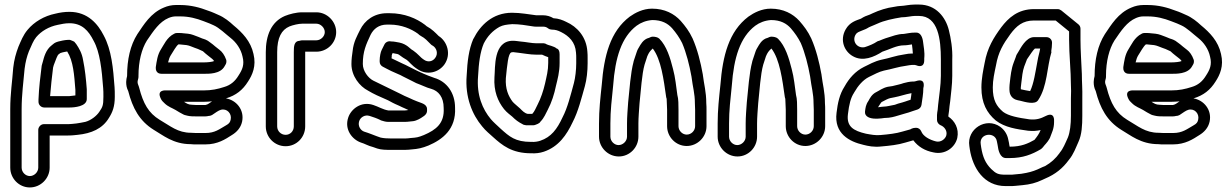

<svg xmlns="http://www.w3.org/2000/svg" viewBox="-20 -605 5410 843"><path d="M361 -170V-211V-213C358 -255 353 -302 345 -340C340 -372 327 -393 315 -411C312 -415 307 -421 306 -422C305 -423 288 -430 287 -430C280 -430 275 -430 267 -429L255 -427C244 -425 226 -421 218 -415L208 -407C180 -386 173 -352 168 -334L164 -320C164 -319 163 -317 163 -316C157 -268 151 -220 149 -168V-167V-158C149 -144 161 -133 174 -133H286C305 -133 361 -137 361 -170ZM311 -210V-186C305 -185 295 -184 285 -183H200C203 -224 208 -267 213 -308L216 -319C226 -344 231 -362 238 -367L245 -372C250 -374 258 -376 264 -377L275 -379C302 -337 306 -275 311 -210ZM111 168C92 168 75 151 75 131V-126C75 -189 83 -245 88 -303C92 -334 98 -357 107 -380C119 -407 126 -426 139 -442C161 -468 194 -488 234 -496C249 -499 265 -503 285 -503C340 -503 369 -470 391 -426C419 -376 427 -299 433 -218C434 -209 434 -196 434 -180C434 -141 430 -135 416 -114C404 -96 380 -77 355 -70C342 -67 328 -65 316 -63L297 -61C288 -60 281 -60 272 -60H173C158 -60 148 -46 148 -35V131C148 151 130 168 111 168ZM111 218C159 218 198 178 198 131V-10H272C282 -10 291 -10 301 -11L321 -13C381 -19 430 -40 458 -87C474 -112 484 -137 484 -180C484 -197 484 -211 483 -222C477 -304 470 -386 435 -450C410 -499 366 -553 285 -553C263 -553 243 -550 223 -545C174 -535 130 -509 101 -474C81 -450 72 -425 61 -400C50 -371 42 -343 38 -307C34 -249 25 -194 25 -126V131C25 178 63 218 111 218Z M689 -281H873C895 -281 947 -279 966 -314C970 -321 974 -326 974 -334V-335C974 -338 974 -341 973 -343C966 -363 955 -378 944 -386L925 -401C918 -408 911 -412 905 -417C887 -432 876 -433 868 -436L851 -443C834 -449 823 -455 805 -457L784 -459C778 -460 774 -460 769 -460H756C752 -460 748 -459 745 -457C712 -441 698 -405 687 -389C671 -364 668 -336 664 -310C663 -300 666 -281 689 -281ZM718 -331C721 -343 724 -353 729 -361C741 -380 753 -402 763 -410H769C772 -410 776 -409 779 -409L799 -407C812 -405 821 -400 835 -395L849 -390C861 -385 871 -380 871 -380C878 -373 886 -367 892 -362L911 -347C914 -344 918 -341 920 -337C912 -333 891 -331 873 -331ZM824 -145C807 -145 799 -151 788 -158H873C886 -158 899 -159 911 -160C901 -154 894 -146 882 -144H840C839 -144 830 -145 824 -145ZM972 -173C1016 -186 1046 -210 1069 -247C1088 -276 1106 -315 1093 -368C1081 -424 1044 -462 1005 -494C989 -509 965 -529 938 -540L920 -548C911 -552 903 -555 891 -559C860 -571 819 -583 771 -583H752C734 -583 716 -579 700 -572C641 -548 611 -496 583 -455C552 -406 538 -344 538 -271C536 -263 534 -254 534 -245C534 -231 536 -219 543 -205C562 -131 592 -74 655 -35C695 -12 740 28 818 28C825 29 834 29 840 29H882C936 29 970 6 998 -12C1018 -24 1037 -43 1043 -71C1054 -124 1016 -166 972 -173ZM819 -22C760 -22 728 -52 681 -79C632 -109 609 -150 591 -220C589 -229 584 -236 584 -245C584 -252 588 -260 588 -267V-272C588 -336 602 -390 625 -427C655 -471 680 -509 720 -526C732 -531 742 -533 752 -533H771C810 -533 843 -524 874 -512C883 -508 891 -506 900 -502L918 -494C943 -483 970 -456 993 -438C1017 -419 1038 -390 1045 -356C1054 -321 1044 -299 1027 -273C1012 -248 992 -231 964 -223C936 -214 910 -208 873 -208H708C708 -208 666 -212 686 -172C688 -168 690 -164 693 -161L702 -152C718 -136 736 -131 751 -122C763 -114 773 -109 786 -102C788 -101 790 -100 791 -100L803 -97C814 -94 830 -94 840 -94H882C887 -94 892 -95 896 -96C902 -96 907 -98 911 -100C926 -110 939 -120 950 -123C977 -130 998 -106 993 -81C991 -69 986 -62 973 -55C943 -38 924 -21 882 -21H840C836 -21 827 -22 819 -22Z M1270 -50C1270 -29 1254 -13 1234 -13C1214 -13 1197 -29 1197 -50V-376C1197 -440 1216 -474 1251 -489C1266 -495 1291 -501 1307 -501H1369C1388 -501 1406 -483 1406 -464C1406 -445 1388 -428 1369 -428H1307C1303 -428 1299 -427 1296 -426C1271 -425 1270 -402 1270 -376ZM1320 -50V-376V-378H1369C1416 -378 1456 -416 1456 -464C1456 -511 1416 -551 1369 -551H1307C1280 -551 1251 -543 1231 -535C1170 -509 1147 -448 1147 -376V-50C1147 -2 1186 37 1234 37C1282 37 1320 -2 1320 -50Z M1891 -351C1880 -335 1859 -330 1841 -343C1840 -344 1839 -345 1838 -345C1828 -351 1815 -369 1793 -384C1792 -384 1792 -385 1791 -385C1781 -390 1767 -411 1734 -418C1721 -420 1711 -423 1698 -423H1697C1685 -426 1673 -420 1668 -410L1656 -386C1651 -377 1647 -355 1647 -340V-334C1647 -324 1653 -316 1661 -312C1673 -306 1685 -299 1698 -293L1725 -281C1735 -277 1741 -274 1750 -269L1788 -250C1804 -241 1812 -238 1823 -234L1840 -227C1850 -222 1863 -218 1873 -215C1905 -206 1928 -179 1928 -131V-130C1932 -64 1895 -35 1841 -12C1816 -2 1810 -1 1783 1C1775 2 1767 3 1759 3H1697C1678 3 1665 2 1651 -1L1634 -7C1620 -12 1602 -20 1579 -27C1564 -32 1550 -51 1557 -73C1562 -89 1581 -103 1603 -96C1619 -91 1636 -85 1650 -78C1651 -77 1653 -76 1654 -76L1668 -72C1672 -71 1678 -70 1682 -70H1757C1763 -70 1769 -70 1775 -71L1794 -73C1810 -75 1828 -86 1836 -92C1845 -97 1855 -106 1855 -119V-126C1855 -149 1827 -153 1811 -160L1794 -167C1780 -174 1769 -178 1756 -184L1738 -193C1703 -210 1653 -234 1619 -251C1597 -262 1573 -293 1573 -324C1573 -379 1587 -409 1607 -452C1620 -478 1643 -497 1679 -497H1691C1743 -497 1786 -478 1815 -457C1820 -452 1823 -450 1828 -447C1847 -437 1856 -426 1873 -409C1875 -407 1877 -406 1879 -405C1897 -395 1905 -370 1891 -351ZM1700 -362C1700 -364 1703 -370 1704 -372C1710 -371 1716 -369 1724 -368C1734 -366 1739 -357 1766 -342C1776 -335 1788 -317 1812 -302C1855 -272 1907 -287 1932 -323C1962 -367 1944 -423 1906 -447C1892 -461 1877 -477 1853 -490C1849 -493 1849 -494 1846 -496C1809 -524 1756 -547 1691 -547H1679C1622 -547 1581 -515 1561 -474C1549 -449 1532 -422 1528 -379C1526 -367 1523 -344 1523 -324C1523 -271 1559 -226 1596 -207C1619 -193 1648 -180 1674 -169C1687 -164 1700 -155 1716 -148L1734 -140C1749 -132 1762 -128 1773 -122C1768 -121 1761 -120 1757 -120H1685C1661 -124 1641 -137 1619 -144C1566 -162 1521 -126 1509 -89C1491 -36 1527 8 1565 21C1580 25 1595 35 1619 41L1636 47C1654 53 1675 53 1697 53H1759C1769 53 1778 52 1788 51C1815 49 1834 45 1861 34C1922 8 1983 -37 1978 -132C1978 -197 1942 -247 1887 -263C1878 -266 1866 -271 1860 -273L1843 -280C1831 -286 1821 -289 1812 -294L1774 -313C1765 -318 1756 -322 1745 -327L1720 -339C1713 -342 1706 -346 1699 -349C1700 -353 1700 -358 1700 -362Z M2381 -410C2377 -413 2371 -415 2367 -415H2334C2315 -415 2289 -421 2263 -423C2251 -424 2245 -426 2236 -426H2232C2145 -426 2155 -308 2151 -266C2147 -205 2166 -160 2193 -126C2206 -110 2220 -101 2229 -93C2243 -79 2256 -69 2274 -60C2276 -59 2278 -57 2280 -57L2290 -55H2295H2322C2325 -55 2328 -56 2331 -57L2341 -61C2346 -63 2351 -67 2353 -71C2369 -87 2377 -108 2385 -123C2402 -155 2414 -193 2421 -228C2428 -257 2437 -288 2437 -329V-366C2437 -391 2424 -392 2424 -392C2414 -402 2385 -407 2381 -410ZM2387 -354V-329C2387 -295 2380 -270 2373 -238C2366 -207 2354 -172 2341 -147C2331 -128 2328 -117 2317 -105H2297C2283 -108 2274 -118 2263 -129C2249 -142 2239 -149 2231 -158C2212 -183 2198 -215 2201 -262C2207 -320 2211 -370 2225 -375C2226 -375 2229 -376 2232 -376H2234C2240 -375 2250 -374 2259 -373C2279 -371 2307 -365 2334 -365H2360C2370 -360 2381 -356 2387 -354ZM2402 -475C2419 -475 2430 -471 2444 -464C2478 -447 2506 -420 2509 -374C2510 -365 2510 -357 2510 -350V-327C2510 -298 2506 -264 2500 -241C2485 -186 2472 -132 2450 -90C2426 -38 2400 -3 2352 13C2343 16 2330 19 2312 18C2242 18 2217 -5 2178 -40C2160 -57 2147 -68 2135 -82C2099 -125 2072 -187 2079 -270C2082 -328 2088 -376 2104 -414C2121 -447 2143 -470 2173 -487C2189 -495 2203 -497 2229 -499C2259 -499 2291 -494 2321 -489C2326 -488 2329 -488 2334 -488H2364C2373 -488 2380 -486 2387 -480C2391 -477 2397 -475 2402 -475ZM2228 -549C2142 -549 2088 -493 2059 -435C2059 -435 2058 -435 2058 -434C2038 -387 2032 -335 2029 -274C2021 -178 2054 -101 2097 -50C2113 -30 2130 -17 2144 -4C2185 33 2227 68 2312 68C2333 69 2350 67 2368 61C2433 39 2468 -13 2494 -68C2519 -116 2533 -174 2548 -227C2556 -256 2560 -293 2560 -327V-350C2560 -359 2560 -369 2559 -378C2555 -443 2514 -488 2466 -509C2452 -516 2433 -524 2410 -525C2397 -533 2381 -538 2364 -538H2334C2301 -542 2266 -549 2228 -549Z M3032 -123V-51C3032 -31 3015 -14 2995 -14C2976 -14 2959 -31 2959 -51V-123C2959 -143 2959 -172 2954 -188C2949 -223 2945 -266 2935 -302C2923 -350 2907 -403 2875 -435C2868 -442 2855 -444 2846 -444C2840 -444 2834 -441 2830 -439C2803 -433 2791 -406 2787 -400C2783 -394 2778 -385 2775 -375L2762 -336V-335C2748 -283 2744 -210 2738 -156C2736 -128 2733 -91 2733 -63V-5C2733 15 2715 32 2696 32C2677 32 2660 15 2660 -5V-63C2660 -120 2666 -169 2672 -228C2681 -353 2709 -442 2775 -492C2794 -506 2817 -515 2844 -517C2886 -517 2912 -502 2931 -481C2949 -460 2963 -440 2975 -416C2993 -374 3007 -320 3016 -269C3022 -220 3031 -195 3031 -151C3031 -141 3032 -131 3032 -123ZM2908 -147C2908 -138 2909 -129 2909 -123V-51C2909 -4 2947 36 2995 36C3042 36 3082 -3 3082 -51V-123C3082 -132 3082 -140 3081 -152C3081 -202 3071 -234 3066 -276V-277C3056 -333 3042 -388 3021 -436C3006 -468 2989 -490 2969 -513C2940 -545 2898 -567 2843 -567C2803 -567 2769 -549 2745 -532C2659 -467 2632 -360 2622 -232C2616 -175 2610 -123 2610 -63V-5C2610 42 2649 82 2697 82C2745 82 2783 42 2783 -5V-63C2783 -87 2786 -125 2788 -152C2794 -206 2798 -279 2810 -321L2822 -358C2829 -374 2833 -380 2846 -392C2883 -344 2894 -255 2905 -178C2905 -177 2907 -172 2907 -171C2907 -164 2908 -157 2908 -147Z M3553 -123V-51C3553 -31 3536 -14 3516 -14C3497 -14 3480 -31 3480 -51V-123C3480 -143 3480 -172 3475 -188C3470 -223 3466 -266 3456 -302C3444 -350 3428 -403 3396 -435C3389 -442 3376 -444 3367 -444C3361 -444 3355 -441 3351 -439C3324 -433 3312 -406 3308 -400C3304 -394 3299 -385 3296 -375L3283 -336V-335C3269 -283 3265 -210 3259 -156C3257 -128 3254 -91 3254 -63V-5C3254 15 3236 32 3217 32C3198 32 3181 15 3181 -5V-63C3181 -120 3187 -169 3193 -228C3202 -353 3230 -442 3296 -492C3315 -506 3338 -515 3365 -517C3407 -517 3433 -502 3452 -481C3470 -460 3484 -440 3496 -416C3514 -374 3528 -320 3537 -269C3543 -220 3552 -195 3552 -151C3552 -141 3553 -131 3553 -123ZM3429 -147C3429 -138 3430 -129 3430 -123V-51C3430 -4 3468 36 3516 36C3563 36 3603 -3 3603 -51V-123C3603 -132 3603 -140 3602 -152C3602 -202 3592 -234 3587 -276V-277C3577 -333 3563 -388 3542 -436C3527 -468 3510 -490 3490 -513C3461 -545 3419 -567 3364 -567C3324 -567 3290 -549 3266 -532C3180 -467 3153 -360 3143 -232C3137 -175 3131 -123 3131 -63V-5C3131 42 3170 82 3218 82C3266 82 3304 42 3304 -5V-63C3304 -87 3307 -125 3309 -152C3315 -206 3319 -279 3331 -321L3343 -358C3350 -374 3354 -380 3367 -392C3404 -344 3415 -255 3426 -178C3426 -177 3428 -172 3428 -171C3428 -164 3429 -157 3429 -147Z M4111 -345V-272C4111 -231 4103 -184 4099 -145L4097 -123C4096 -115 4094 -108 4094 -100V-78C4094 -68 4101 -59 4110 -55C4126 -49 4140 -31 4135 -11C4131 5 4111 21 4090 16C4061 9 4033 -7 4025 -28C4021 -38 4012 -44 4002 -44C3986 -44 3977 -37 3977 -37L3941 -27C3915 -19 3881 -15 3845 -12C3824 -10 3804 -14 3782 -18C3727 -31 3696 -49 3703 -104C3708 -146 3715 -176 3730 -198C3730 -199 3731 -200 3731 -200C3747 -228 3769 -254 3795 -267C3818 -278 3839 -290 3861 -295C3897 -302 3925 -312 3957 -316C3968 -318 3980 -320 3985 -320H3991C3995 -320 3999 -320 4004 -318C4004 -318 4038 -302 4038 -341V-348C4041 -378 4035 -400 4033 -420C4031 -439 4023 -462 4003 -462H4000C3975 -462 3966 -458 3948 -456C3920 -456 3896 -445 3881 -441C3863 -436 3848 -429 3840 -426C3835 -425 3833 -424 3830 -422C3817 -413 3796 -404 3777 -398C3744 -391 3720 -423 3736 -452C3743 -464 3749 -464 3775 -475C3779 -477 3784 -478 3788 -481C3797 -487 3807 -490 3818 -495L3832 -501C3862 -515 3901 -523 3938 -529C3960 -529 3983 -535 3996 -535H4015C4100 -535 4111 -430 4111 -345ZM3984 -410C3986 -397 3987 -383 3988 -370H3985C3974 -370 3964 -369 3950 -366C3913 -361 3883 -349 3851 -343C3819 -336 3794 -321 3773 -311C3735 -292 3708 -261 3688 -225C3666 -191 3658 -152 3653 -110C3641 -18 3710 17 3771 31C3791 36 3817 42 3850 38C3885 35 3923 31 3955 21L3990 11C4011 39 4041 57 4078 64C4129 76 4173 43 4183 1C4192 -41 4171 -75 4144 -93V-98C4145 -104 4146 -112 4147 -119L4149 -139C4150 -146 4151 -154 4152 -161C4155 -193 4161 -233 4161 -272V-344C4163 -389 4155 -438 4146 -473C4132 -529 4090 -585 4015 -585H3996C3973 -585 3949 -579 3936 -579C3926 -579 3918 -577 3906 -575C3874 -571 3840 -560 3812 -547L3799 -541C3784 -536 3774 -532 3760 -523C3739 -515 3711 -508 3693 -476C3666 -429 3687 -379 3725 -358C3769 -333 3818 -355 3854 -378C3886 -388 3917 -406 3949 -406C3961 -406 3970 -408 3984 -410ZM4002 -249C3999 -248 3995 -247 3991 -247H3986C3977 -247 3956 -243 3947 -240C3934 -235 3917 -232 3898 -227L3878 -224C3855 -219 3839 -206 3828 -201C3807 -191 3798 -171 3793 -162C3781 -145 3780 -131 3778 -116C3775 -92 3801 -84 3824 -84H3833C3844 -84 3855 -86 3863 -87C3889 -87 3908 -93 3921 -97L3938 -102C3941 -103 3951 -106 3955 -107L3969 -111C3982 -115 3991 -119 4008 -124C4018 -127 4025 -136 4026 -145C4029 -169 4034 -191 4034 -218C4034 -218 4048 -264 4002 -249ZM3835 -134C3840 -141 3848 -155 3851 -157C3866 -165 3879 -172 3888 -174L3908 -178C3930 -182 3954 -191 3982 -196C3981 -187 3980 -178 3978 -167C3970 -164 3964 -163 3954 -159L3941 -155C3938 -154 3930 -152 3923 -150L3909 -145C3891 -142 3874 -137 3862 -137C3853 -137 3846 -135 3835 -134Z M4597 -378C4599 -383 4595 -376 4595 -376C4596 -384 4597 -390 4598 -398L4599 -416C4600 -429 4590 -442 4574 -442H4520C4484 -442 4460 -391 4451 -377C4445 -368 4442 -363 4440 -355L4431 -331C4420 -303 4417 -271 4414 -245C4413 -236 4412 -228 4412 -221C4412 -209 4411 -194 4422 -180C4433 -167 4447 -165 4458 -163C4482 -157 4524 -144 4538 -165C4579 -226 4576 -309 4597 -378ZM4547 -392C4544 -372 4539 -361 4535 -336C4526 -288 4519 -238 4503 -205C4490 -207 4475 -210 4462 -213V-221C4462 -224 4463 -230 4464 -239C4467 -266 4470 -294 4477 -313L4487 -339C4488 -343 4488 -343 4492 -349C4501 -362 4517 -387 4524 -392ZM4730 -280C4728 -328 4724 -385 4724 -431V-479C4724 -486 4721 -493 4715 -498L4640 -559C4636 -562 4630 -565 4624 -565H4520C4449 -565 4407 -526 4376 -485C4343 -440 4315 -396 4303 -328C4297 -297 4289 -260 4289 -221C4289 -152 4313 -109 4352 -76C4392 -45 4444 -38 4494 -31C4515 -29 4531 -30 4549 -34C4542 -17 4534 -6 4522 9C4494 25 4464 39 4414 39H4413C4412 36 4411 28 4410 22L4407 8C4403 -14 4391 -34 4372 -48C4309 -93 4224 -38 4236 36L4238 50C4251 133 4300 212 4395 212H4414C4422 212 4430 212 4438 211L4469 208C4502 205 4529 198 4556 185L4569 179C4614 160 4646 134 4673 97C4694 72 4704 42 4715 18C4730 -14 4732 -55 4732 -97V-173C4733 -215 4730 -243 4730 -280ZM4682 -231C4683 -215 4683 -198 4682 -173V-97C4682 -58 4678 -25 4669 -2C4657 25 4647 49 4634 64C4633 65 4633 65 4633 66C4615 91 4595 109 4569 124C4562 127 4553 130 4548 133L4535 139C4514 148 4496 153 4464 158L4433 161C4427 162 4421 162 4414 162H4395C4362 162 4353 157 4332 137C4307 112 4295 85 4288 42L4286 28C4278 -20 4350 -29 4357 16L4360 31C4363 56 4371 89 4397 89H4414C4471 89 4511 73 4550 50C4556 46 4563 37 4565 34C4574 24 4588 9 4593 -8C4597 -20 4608 -39 4608 -69V-74C4608 -74 4612 -116 4572 -96C4549 -84 4529 -78 4500 -81C4450 -88 4408 -96 4384 -114C4355 -139 4339 -165 4339 -221C4339 -254 4346 -285 4353 -318C4363 -376 4384 -411 4416 -455C4443 -491 4470 -515 4520 -515H4615L4674 -467V-431C4674 -365 4682 -294 4682 -231Z M4937 -281H5121C5143 -281 5195 -279 5214 -314C5218 -321 5222 -326 5222 -334V-335C5222 -338 5222 -341 5221 -343C5214 -363 5203 -378 5192 -386L5173 -401C5166 -408 5159 -412 5153 -417C5135 -432 5124 -433 5116 -436L5099 -443C5082 -449 5071 -455 5053 -457L5032 -459C5026 -460 5022 -460 5017 -460H5004C5000 -460 4996 -459 4993 -457C4960 -441 4946 -405 4935 -389C4919 -364 4916 -336 4912 -310C4911 -300 4914 -281 4937 -281ZM4966 -331C4969 -343 4972 -353 4977 -361C4989 -380 5001 -402 5011 -410H5017C5020 -410 5024 -409 5027 -409L5047 -407C5060 -405 5069 -400 5083 -395L5097 -390C5109 -385 5119 -380 5119 -380C5126 -373 5134 -367 5140 -362L5159 -347C5162 -344 5166 -341 5168 -337C5160 -333 5139 -331 5121 -331ZM5072 -145C5055 -145 5047 -151 5036 -158H5121C5134 -158 5147 -159 5159 -160C5149 -154 5142 -146 5130 -144H5088C5087 -144 5078 -145 5072 -145ZM5220 -173C5264 -186 5294 -210 5317 -247C5336 -276 5354 -315 5341 -368C5329 -424 5292 -462 5253 -494C5237 -509 5213 -529 5186 -540L5168 -548C5159 -552 5151 -555 5139 -559C5108 -571 5067 -583 5019 -583H5000C4982 -583 4964 -579 4948 -572C4889 -548 4859 -496 4831 -455C4800 -406 4786 -344 4786 -271C4784 -263 4782 -254 4782 -245C4782 -231 4784 -219 4791 -205C4810 -131 4840 -74 4903 -35C4943 -12 4988 28 5066 28C5073 29 5082 29 5088 29H5130C5184 29 5218 6 5246 -12C5266 -24 5285 -43 5291 -71C5302 -124 5264 -166 5220 -173ZM5067 -22C5008 -22 4976 -52 4929 -79C4880 -109 4857 -150 4839 -220C4837 -229 4832 -236 4832 -245C4832 -252 4836 -260 4836 -267V-272C4836 -336 4850 -390 4873 -427C4903 -471 4928 -509 4968 -526C4980 -531 4990 -533 5000 -533H5019C5058 -533 5091 -524 5122 -512C5131 -508 5139 -506 5148 -502L5166 -494C5191 -483 5218 -456 5241 -438C5265 -419 5286 -390 5293 -356C5302 -321 5292 -299 5275 -273C5260 -248 5240 -231 5212 -223C5184 -214 5158 -208 5121 -208H4956C4956 -208 4914 -212 4934 -172C4936 -168 4938 -164 4941 -161L4950 -152C4966 -136 4984 -131 4999 -122C5011 -114 5021 -109 5034 -102C5036 -101 5038 -100 5039 -100L5051 -97C5062 -94 5078 -94 5088 -94H5130C5135 -94 5140 -95 5144 -96C5150 -96 5155 -98 5159 -100C5174 -110 5187 -120 5198 -123C5225 -130 5246 -106 5241 -81C5239 -69 5234 -62 5221 -55C5191 -38 5172 -21 5130 -21H5088C5084 -21 5075 -22 5067 -22Z"/></svg>

Font: Blanket
Style: BdOutline
Weight: 700
Foundry: Cannot Into Space Fonts
Version: Version 0.9